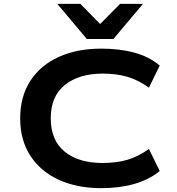

<svg xmlns="http://www.w3.org/2000/svg" viewBox="-20 -968 920 999"><path d="M506 11Q381 11 286 -32.5Q191 -76 138 -157.5Q85 -239 85 -352Q85 -466 138 -547.5Q191 -629 286 -672Q381 -715 507 -715Q603 -715 679.5 -694Q756 -673 811 -627L755 -512Q699 -552 642.5 -568.5Q586 -585 514 -585Q391 -585 317.5 -526Q244 -467 244 -353Q244 -238 316.5 -179Q389 -120 514 -120Q586 -120 642.5 -136.5Q699 -153 755 -193L811 -78Q756 -33 679 -11Q602 11 506 11ZM432 -765 278 -948H398L501 -843L605 -948H724L570 -765Z"/></svg>

Font: Nunito Sans 7pt Expanded
Style: Bold
Weight: 700
Width: 7
Designer: Vernon Adams
Foundry: Vernon Adams
Version: Version 3.101;gftools[0.9.27]